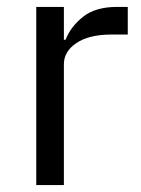

<svg xmlns="http://www.w3.org/2000/svg" viewBox="-20 -536 407 556"><path d="M85 0V-516H165V-421H170Q184 -458 220 -487Q256 -516 319 -516H350V-436H303Q238 -436 201.5 -411.5Q165 -387 165 -350V0Z"/></svg>

Font: Aneliza
Style: Regular
Weight: 400
Designer: Mike Abbink, Paul van der Laan, Pieter van Rosmalen
Foundry: Bold Monday
Version: Version 3.001;September 8, 2019;FontCreator 11.5.0.2425 64-b